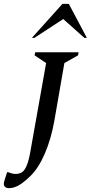

<svg xmlns="http://www.w3.org/2000/svg" viewBox="-86 -832 472 999"><path d="M-39 147Q-54 147 -62 138Q-70 129 -63 108L-49 64H-44Q-32 68 -24 70.5Q-16 73 -5 73Q13 73 27 65Q41 57 52.5 30.5Q64 4 73 -49L154 -504L94 -544L97 -560H323L320 -544L249 -504L197 -205Q180 -109 147.5 -33.5Q115 42 73 83Q36 119 10.5 133Q-15 147 -39 147ZM80 -635 239 -812H272L366 -635H353L243 -733L93 -635Z"/></svg>

Font: Spectral SC Medium
Style: Italic
Weight: 500
Italic angle: -10°
Designer: Jean-Baptiste Levee
Foundry: Production Type
Version: Version 2.001